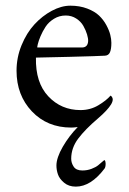

<svg xmlns="http://www.w3.org/2000/svg" viewBox="-20 -448 461 686"><path d="M330.1 -24.9Q284.7 13.7 259.5 47.1Q234.4 80.6 234.4 119.1Q234.4 134.3 243.4 147.7Q252.4 161.1 274.4 161.1Q291.5 161.1 306.9 155.3Q322.3 149.4 330.6 142.6Q338.9 135.7 345.5 129.9Q352.1 124 353.5 124Q354 124 355 125.5Q356 127 356.7 130.1Q357.4 133.3 357.4 136.7Q357.4 148.9 353.5 154.3Q304.7 218.8 251 218.8Q225.6 218.8 209 204.8Q192.4 190.9 187 175Q181.6 159.2 181.6 143.6Q181.6 115.7 204.3 76.4Q227.1 37.1 257.8 5.9Q243.2 7.8 234.4 7.8Q148.9 7.8 94 -50Q39.1 -107.9 39.1 -195.3Q39.1 -242.7 57.1 -286.6Q75.2 -330.6 103 -360.8Q130.9 -391.1 165 -409.4Q199.2 -427.7 231.4 -427.7Q264.6 -427.7 291.5 -417.5Q318.4 -407.2 334 -392.3Q349.6 -377.4 359.9 -358.4Q370.1 -339.4 374 -323.7Q377.9 -308.1 377.9 -294.9Q377.9 -272.5 372.8 -261Q367.7 -249.5 354.5 -249Q334.5 -247.6 227.8 -244.9Q121.1 -242.2 108.4 -242.2Q106.4 -152.8 152.6 -103.8Q198.7 -54.7 267.6 -54.7Q302.7 -54.7 331.3 -71.8Q359.9 -88.9 375 -106.4Q375.5 -106.4 377.4 -104.7Q379.4 -103 381.1 -99.6Q382.8 -96.2 382.8 -92.8Q382.8 -85 377 -75.2Q364.3 -54.2 330.1 -24.9ZM113.3 -278.3H272.5Q293.5 -278.3 294.9 -300.8Q295.4 -310.5 291 -325.2Q286.6 -339.8 277.8 -355.5Q269 -371.1 252.4 -381.8Q235.8 -392.6 214.8 -392.6Q191.9 -392.6 172.9 -380.9Q153.8 -369.1 142.8 -352.3Q131.8 -335.4 124.8 -318.6Q117.7 -301.8 115 -290Q112.3 -278.3 113.3 -278.3Z"/></svg>

Font: Amiri
Style: Regular
Weight: 400
Designer: Khaled Hosny
Version: Version 000.108